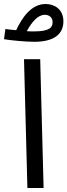

<svg xmlns="http://www.w3.org/2000/svg" viewBox="-48 -940 337 960"><path d="M123 -731C240 -731 269 -784 269 -833C269 -895 223 -920 180 -920C107 -920 61 -849 33 -789C11 -791 -9 -793 -21 -795L-28 -744C-1 -739 78 -731 123 -731ZM176 -866C196 -866 215 -855 215 -828C215 -803 199 -783 123 -783C112 -783 99 -783 86 -784C112 -832 142 -866 176 -866ZM89 0H170L153 -644H72Z"/></svg>

Font: Noto Sans Arabic UI
Style: Regular
Weight: 400
Designer: Monotype Design Team, Nadine Chahine and Nizar Qandah
Foundry: Monotype Imaging Inc.
Version: Version 2.010